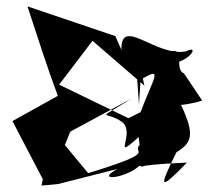

<svg xmlns="http://www.w3.org/2000/svg" viewBox="-20 -616 653 601"><path d="M556 -386C515 -405 586 -499 462 -434C542 -379 623 -485 561 -455C467 -438 358 -567 360 -460L341 -503L66 -596C97 -502 127 -407 161 -316L19 -237L114 -55L110 -35L162 -40L347 -87C275 -47 373 -57 416 -97C457 -88 356 -98 565 -107C474 -13 479 -31 532 -139C582 -171 595 -194 534 -313C450 -278 544 -280 613 -301ZM417 -162C391 -137 475 -143 285 -83L256 -74L183 -162L200 -204L391 -307C275 -233 308 -272 361 -235C408 -200 325 -106 414 -187ZM420 -366C495 -413 459 -370 420 -265L382 -246L165 -351L277 -498L263 -494L432 -348C410 -450 399 -497 415 -289Z"/></svg>

Font: Asimov Silicon
Style: Regular
Weight: 400
Designer: Google
Version: Version 2.000980; 2014